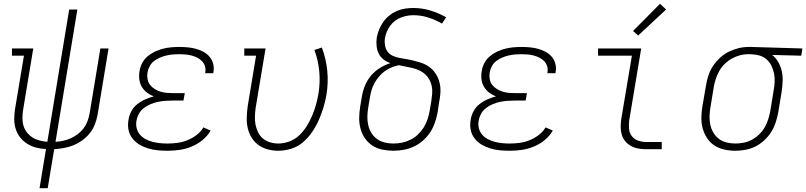

<svg xmlns="http://www.w3.org/2000/svg" viewBox="-20 -785 4241 1010"><path d="M188 205 222 -1Q196 -2 170.5 -8.5Q145 -15 123.5 -28.5Q102 -42 86.5 -61.5Q71 -81 63 -105.5Q55 -130 55 -157Q55 -184 59 -211L106 -492H43V-530H155L101 -204Q98 -183 98 -162Q98 -141 104 -122Q110 -103 122.5 -87.5Q135 -72 151.5 -61.5Q168 -51 188 -46Q208 -41 229 -39L344 -735H387L272 -39Q292 -40 312.5 -44.5Q333 -49 352 -57.5Q371 -66 388.5 -79Q406 -92 419 -109Q432 -126 439.5 -145.5Q447 -165 451 -186L508 -530H551L493 -179Q488 -154 478.5 -129.5Q469 -105 452 -84Q435 -63 413 -47Q391 -31 366.5 -21Q342 -11 316.5 -6.5Q291 -2 265 0L231 205Z M861 8Q835 8 809 5.5Q783 3 758.5 -4.5Q734 -12 712.5 -25Q691 -38 676 -57.5Q661 -77 656 -102.5Q651 -128 656 -155Q659 -177 670.5 -199Q682 -221 701.5 -236.5Q721 -252 743.5 -262Q766 -272 789 -278Q770 -285 753.5 -297.5Q737 -310 726.5 -327.5Q716 -345 713 -367Q710 -389 714 -410Q717 -432 727.5 -452.5Q738 -473 755.5 -488Q773 -503 794 -513Q815 -523 836.5 -528.5Q858 -534 879.5 -536Q901 -538 923 -538Q945 -538 967 -536Q989 -534 1009.5 -528.5Q1030 -523 1049 -513Q1068 -503 1081.5 -487.5Q1095 -472 1101 -451Q1107 -430 1103 -408Q1103 -406 1102.5 -404Q1102 -402 1102 -400H1059Q1060 -402 1060 -403.5Q1060 -405 1060 -406Q1063 -422 1058 -437.5Q1053 -453 1042 -464Q1031 -475 1017 -482Q1003 -489 987.5 -493Q972 -497 955.5 -498.5Q939 -500 923 -500Q906 -500 889 -498.5Q872 -497 855 -493Q838 -489 821.5 -482Q805 -475 790.5 -464Q776 -453 767.5 -437Q759 -421 756 -404Q753 -387 756 -369.5Q759 -352 769 -339Q779 -326 793.5 -317Q808 -308 824 -303Q840 -298 857.5 -296.5Q875 -295 893 -295H952L945 -256H886Q867 -256 848 -254.5Q829 -253 810 -249Q791 -245 772 -237Q753 -229 737 -217Q721 -205 711 -187Q701 -169 698 -150Q694 -130 699 -110.5Q704 -91 716.5 -76.5Q729 -62 746 -53Q763 -44 782 -39Q801 -34 821 -32Q841 -30 861 -30Q887 -30 913.5 -33.5Q940 -37 965 -47Q990 -57 1013 -74Q1036 -91 1050 -115L1088 -98Q1071 -69 1044.5 -47.5Q1018 -26 987 -13.5Q956 -1 924.5 3.5Q893 8 861 8Z M1443 8Q1415 8 1387.5 0.5Q1360 -7 1338.5 -23Q1317 -39 1303 -62Q1289 -85 1283 -112Q1277 -139 1278 -168Q1279 -197 1283 -226L1327 -492H1265V-530H1377L1325 -219Q1322 -197 1321 -174Q1320 -151 1324 -130Q1328 -109 1337.5 -89.5Q1347 -70 1363 -56.5Q1379 -43 1400.5 -36.5Q1422 -30 1444 -30Q1473 -30 1502.5 -41Q1532 -52 1554.5 -73.5Q1577 -95 1593.5 -121.5Q1610 -148 1622 -176.5Q1634 -205 1642 -233.5Q1650 -262 1655 -291Q1665 -351 1659.5 -409.5Q1654 -468 1634 -522L1673 -535Q1695 -477 1701.5 -413.5Q1708 -350 1697 -285Q1691 -251 1681 -218Q1671 -185 1656.5 -152.5Q1642 -120 1621.5 -90Q1601 -60 1573.5 -36.5Q1546 -13 1511.5 -2.5Q1477 8 1443 8Z M2049 8Q2020 8 1991 2Q1962 -4 1938.5 -19.5Q1915 -35 1899.5 -58Q1884 -81 1876.5 -108.5Q1869 -136 1869.5 -166Q1870 -196 1875 -226L1884 -279Q1889 -308 1900.5 -336Q1912 -364 1932 -387.5Q1952 -411 1978.5 -427.5Q2005 -444 2034 -453Q2014 -459 1997.5 -472Q1981 -485 1972 -503.5Q1963 -522 1961 -544Q1959 -566 1962 -588Q1966 -609 1974.5 -630Q1983 -651 1996.5 -670Q2010 -689 2028 -703.5Q2046 -718 2067 -727Q2088 -736 2110 -739.5Q2132 -743 2153 -743Q2201 -743 2244.5 -729.5Q2288 -716 2327 -694L2305 -661Q2272 -680 2234 -692.5Q2196 -705 2155 -705Q2138 -705 2121.5 -702Q2105 -699 2088.5 -692.5Q2072 -686 2057.5 -675Q2043 -664 2032.5 -649.5Q2022 -635 2015 -618.5Q2008 -602 2005 -585Q2002 -567 2005 -548Q2008 -529 2018 -514.5Q2028 -500 2045 -492Q2062 -484 2080.5 -480.5Q2099 -477 2117.5 -474Q2136 -471 2154 -466.5Q2172 -462 2190 -456.5Q2208 -451 2223.5 -442.5Q2239 -434 2252 -421.5Q2265 -409 2274.5 -393.5Q2284 -378 2289.5 -360.5Q2295 -343 2296.5 -324.5Q2298 -306 2296 -286.5Q2294 -267 2290 -248L2282 -194Q2277 -167 2268 -140.5Q2259 -114 2243.5 -90Q2228 -66 2205.5 -46Q2183 -26 2157 -14Q2131 -2 2103.5 3Q2076 8 2049 8ZM2049 -30Q2072 -30 2094.5 -34.5Q2117 -39 2138.5 -49.5Q2160 -60 2178 -77Q2196 -94 2208.5 -114Q2221 -134 2228.5 -156Q2236 -178 2240 -201L2249 -254Q2252 -273 2253.5 -292.5Q2255 -312 2251.5 -330.5Q2248 -349 2239 -365.5Q2230 -382 2217 -394Q2204 -406 2187.5 -414Q2171 -422 2152.5 -426.5Q2134 -431 2115.5 -434.5Q2097 -438 2078 -442Q2059 -438 2040 -430.5Q2021 -423 2004 -410.5Q1987 -398 1973.5 -382Q1960 -366 1950 -348Q1940 -330 1934.5 -311Q1929 -292 1926 -273L1917 -219Q1913 -196 1912.5 -172.5Q1912 -149 1917 -127Q1922 -105 1933.5 -86Q1945 -67 1963 -54Q1981 -41 2003.5 -35.5Q2026 -30 2049 -30Z M2661 8Q2635 8 2609 5.5Q2583 3 2558.5 -4.5Q2534 -12 2512.5 -25Q2491 -38 2476 -57.5Q2461 -77 2456 -102.5Q2451 -128 2456 -155Q2459 -177 2470.5 -199Q2482 -221 2501.5 -236.5Q2521 -252 2543.5 -262Q2566 -272 2589 -278Q2570 -285 2553.5 -297.5Q2537 -310 2526.5 -327.5Q2516 -345 2513 -367Q2510 -389 2514 -410Q2517 -432 2527.5 -452.5Q2538 -473 2555.5 -488Q2573 -503 2594 -513Q2615 -523 2636.5 -528.5Q2658 -534 2679.5 -536Q2701 -538 2723 -538Q2745 -538 2767 -536Q2789 -534 2809.5 -528.5Q2830 -523 2849 -513Q2868 -503 2881.5 -487.5Q2895 -472 2901 -451Q2907 -430 2903 -408Q2903 -406 2902.5 -404Q2902 -402 2902 -400H2859Q2860 -402 2860 -403.5Q2860 -405 2860 -406Q2863 -422 2858 -437.5Q2853 -453 2842 -464Q2831 -475 2817 -482Q2803 -489 2787.5 -493Q2772 -497 2755.5 -498.5Q2739 -500 2723 -500Q2706 -500 2689 -498.5Q2672 -497 2655 -493Q2638 -489 2621.5 -482Q2605 -475 2590.5 -464Q2576 -453 2567.5 -437Q2559 -421 2556 -404Q2553 -387 2556 -369.5Q2559 -352 2569 -339Q2579 -326 2593.5 -317Q2608 -308 2624 -303Q2640 -298 2657.5 -296.5Q2675 -295 2693 -295H2752L2745 -256H2686Q2667 -256 2648 -254.5Q2629 -253 2610 -249Q2591 -245 2572 -237Q2553 -229 2537 -217Q2521 -205 2511 -187Q2501 -169 2498 -150Q2494 -130 2499 -110.5Q2504 -91 2516.5 -76.5Q2529 -62 2546 -53Q2563 -44 2582 -39Q2601 -34 2621 -32Q2641 -30 2661 -30Q2687 -30 2713.5 -33.5Q2740 -37 2765 -47Q2790 -57 2813 -74Q2836 -91 2850 -115L2888 -98Q2871 -69 2844.5 -47.5Q2818 -26 2787 -13.5Q2756 -1 2724.5 3.5Q2693 8 2661 8Z M3380 0Q3359 0 3338.5 -3.5Q3318 -7 3300.5 -16.5Q3283 -26 3270 -41Q3257 -56 3251 -75.5Q3245 -95 3245 -116Q3245 -137 3248 -158L3304 -492H3126V-530H3353L3290 -152Q3287 -129 3289 -107Q3291 -85 3304 -68.5Q3317 -52 3337.5 -45Q3358 -38 3380 -38H3461V0ZM3337 -598 3310 -622 3452 -765 3484 -735Z M3848 8Q3818 8 3789.5 1.5Q3761 -5 3738 -20Q3715 -35 3699.5 -58.5Q3684 -82 3676.5 -109.5Q3669 -137 3669.5 -166.5Q3670 -196 3675 -226L3694 -336Q3698 -362 3706.5 -388Q3715 -414 3730.5 -437.5Q3746 -461 3767 -480.5Q3788 -500 3813 -512.5Q3838 -525 3864.5 -531.5Q3891 -538 3918 -538Q3922 -538 3925.5 -538Q3929 -538 3933 -538L4201 -530L4195 -492L4042 -496Q4061 -481 4074 -458.5Q4087 -436 4092.5 -411Q4098 -386 4097 -358.5Q4096 -331 4092 -304L4074 -194Q4069 -168 4060.5 -141.5Q4052 -115 4037 -91Q4022 -67 4000.5 -47Q3979 -27 3954 -14.5Q3929 -2 3901.5 3Q3874 8 3848 8ZM3848 -30Q3870 -30 3892.5 -34.5Q3915 -39 3935.5 -50Q3956 -61 3973.5 -78Q3991 -95 4002.5 -115Q4014 -135 4021 -157Q4028 -179 4032 -201L4050 -311Q4054 -333 4055 -355Q4056 -377 4052 -397.5Q4048 -418 4039 -437Q4030 -456 4015.5 -470Q4001 -484 3981 -491Q3961 -498 3939 -499L3926 -500Q3924 -500 3921 -500Q3918 -500 3915 -500Q3893 -500 3871.5 -494Q3850 -488 3830 -477Q3810 -466 3793 -449.5Q3776 -433 3764.5 -413Q3753 -393 3746 -372Q3739 -351 3735 -329L3717 -219Q3713 -196 3712.5 -172.5Q3712 -149 3717 -127Q3722 -105 3733.5 -86Q3745 -67 3762.5 -54Q3780 -41 3802.5 -35.5Q3825 -30 3848 -30Z"/></svg>

Font: Iosevka Slab XLtEx
Style: Italic
Weight: 200
Width: 7
Italic angle: -9°
Monospace: yes
Designer: Belleve Invis
Foundry: Belleve Invis
Version: Version 11.1.0; ttfautohint (v1.8.3)